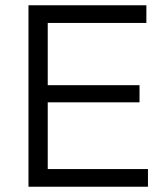

<svg xmlns="http://www.w3.org/2000/svg" viewBox="-20 -708 629 728"><path d="M88 0V-688H161V0ZM136 0V-67H541V0ZM136 -320V-385H509V-320ZM136 -621V-688H535V-621Z"/></svg>

Font: Outfit Thin Light
Style: Regular
Weight: 300
Version: Version 1.100;gftools[0.9.27]